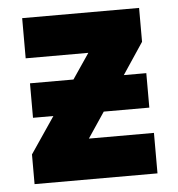

<svg xmlns="http://www.w3.org/2000/svg" viewBox="-45 -595 590 638"><g transform="rotate(-5 250.0 -276.5)"><path d="M45 0V-99L127 -220H59V-335H204L261 -419H52V-553H442V-440L372 -335H447V-220H295L238 -135H455V0Z"/></g></svg>

Font: Noto Sans Mono ExtraCondensed Black
Style: Regular
Weight: 900
Width: 2
Designer: Monotype Design Team
Foundry: Monotype Imaging Inc.
Version: Version 2.014